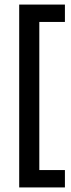

<svg xmlns="http://www.w3.org/2000/svg" viewBox="-20 -725 312 840"><path d="M64 95V-690H152V95ZM64 95V19H264V95ZM64 -629V-705H264V-629Z"/></svg>

Font: Bricolage Grotesque 24pt Condensed
Style: Regular
Weight: 400
Width: 3
Designer: Mathieu Triay
Foundry: Atelier Triay
Version: Version 1.001;gftools[0.9.33.dev8+g029e19f]